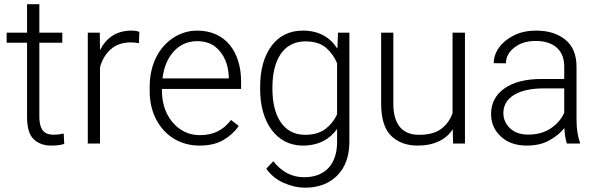

<svg xmlns="http://www.w3.org/2000/svg" viewBox="-20 -684 2847 915"><path d="M167.5 -528.3V-664.1H108.9V-528.3H11.7V-480.5H108.9V-128.9C108.9 -75.7 119.6 -39.6 141.1 -20C162.6 0 189.9 9.8 223.6 9.8C248.5 9.8 269 7.3 286.1 2L283.7 -47.4C270.5 -44.9 253.9 -42 236.3 -42C199.7 -42 167.5 -55.2 167.5 -128.9V-480.5H276.9V-528.3Z M644 -532.2C634.3 -536.1 621.6 -538.1 605.5 -538.1C533.7 -538.1 485.4 -502 456.5 -444.8L455.6 -528.3H398.4V0H456.5V-363.3C465.8 -397.9 482.9 -426.8 507.3 -448.7C531.7 -470.7 563.5 -481.9 603 -481.9C618.2 -481.9 629.9 -480.5 642.1 -478.5Z M930.7 9.8C978 9.8 1016.6 0.5 1046.9 -18.1C1076.7 -36.1 1100.6 -58.1 1117.7 -84L1081.1 -112.3C1042.5 -62 995.1 -40 933.1 -40C897.5 -40 865.7 -49.3 838.9 -68.4C784.2 -105.5 752 -171.9 752 -249.5V-260.3H1128.9V-295.9C1128.9 -436.5 1054.7 -538.1 919.9 -538.1C879.9 -538.1 842.8 -527.3 808.1 -505.4C739.3 -461.4 693.4 -379.4 693.4 -270.5V-249.5C693.4 -199.2 703.6 -154.3 724.1 -115.2C764.6 -37.1 838.9 9.8 930.7 9.8ZM919.9 -487.8C953.1 -487.8 981 -479.5 1002.9 -463.4C1046.9 -430.7 1068.8 -376 1070.3 -316.9V-310.5H754.4C760.7 -363.8 778.8 -406.7 808.6 -439.5C838.4 -471.7 875.5 -487.8 919.9 -487.8Z M1219.7 -258.8C1219.7 -101.1 1297.4 9.8 1422.9 9.8C1497.6 9.8 1551.3 -20 1586.4 -69.3V-7.3C1586.4 98.1 1529.8 160.6 1429.7 160.6C1373 160.6 1324.7 137.2 1282.2 84.5L1249 120.1C1270.5 150.4 1298.3 172.9 1333 188C1367.2 203.1 1400.9 210.4 1433.6 210.4C1497.6 210.4 1548.8 190.9 1587.4 152.3C1626 113.3 1645 59.6 1645 -9.3V-528.3H1590.8L1587.9 -452.1C1553.2 -506.3 1499.5 -538.1 1423.8 -538.1C1359.9 -538.1 1310.1 -513.7 1273.9 -465.3C1237.8 -416.5 1219.7 -351.1 1219.7 -269ZM1278.3 -269C1278.3 -391.6 1326.7 -486.8 1434.6 -486.8C1477.5 -486.8 1510.7 -476.6 1534.7 -455.6C1558.1 -434.6 1575.2 -410.2 1586.4 -382.8V-139.2C1573.7 -111.3 1555.2 -87.9 1530.8 -69.3C1505.9 -50.8 1473.6 -41.5 1433.6 -41.5C1327.1 -41.5 1278.3 -136.7 1278.3 -258.8Z M2195.8 0V-528.3H2136.7V-145.5C2127 -115.7 2109.4 -90.8 2084.5 -71.3C2059.1 -51.3 2022.9 -41.5 1976.6 -41.5C1910.2 -41.5 1854.5 -77.1 1854.5 -189.5V-528.3H1796.4V-190.4C1796.4 -118.7 1812.5 -67.4 1844.2 -36.6C1876 -5.9 1918 9.8 1969.7 9.8C2050.3 9.8 2105 -19 2137.7 -67.4L2139.2 0Z M2743.7 0V-6.3C2733.4 -31.2 2727.5 -74.2 2727.5 -110.8V-366.2C2727.5 -423.3 2709.5 -466.3 2673.8 -495.1C2638.2 -523.9 2591.8 -538.1 2535.6 -538.1C2495.1 -538.1 2460 -530.8 2429.7 -515.6C2368.7 -485.8 2333 -435.5 2333 -382.8L2391.1 -382.3C2391.1 -411.6 2404.3 -436.5 2431.2 -457.5C2458 -478.5 2491.7 -488.8 2532.7 -488.8C2621.1 -488.8 2668.9 -442.9 2668.9 -367.2V-307.6H2561C2486.3 -307.6 2427.7 -293 2384.8 -263.2C2341.8 -233.4 2320.3 -192.4 2320.3 -140.6C2320.3 -97.7 2335.9 -62 2367.2 -33.2C2397.9 -4.4 2439.5 9.8 2490.7 9.8C2532.2 9.8 2568.4 1.5 2598.1 -15.1C2627.9 -31.7 2651.9 -51.3 2669.4 -73.7C2670.9 -46.4 2675.3 -18.1 2681.2 0ZM2497.6 -42.5C2460.9 -42.5 2431.6 -52.7 2410.6 -72.8C2389.6 -92.8 2378.9 -116.7 2378.9 -145.5C2378.9 -218.3 2449.7 -262.7 2569.3 -262.7H2668.9V-146.5C2656.2 -117.7 2635.3 -92.8 2605.5 -72.8C2575.7 -52.7 2540 -42.5 2497.6 -42.5Z"/></svg>

Font: Vazirmatn ExtraLight
Style: Regular
Weight: 200
Designer: Saber Rastikerdar
Foundry: Saber Rastikerdar
Version: Version 33.003